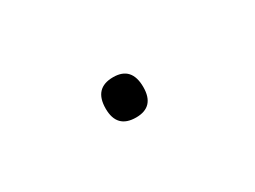

<svg xmlns="http://www.w3.org/2000/svg" viewBox="-23 -369 335 252"><g transform="rotate(-30 144.5 -243.5)"><path d="M111 -243Q111 -274 140 -274Q168 -274 168 -243Q168 -213 140 -213Q111 -213 111 -243Z"/></g></svg>

Font: Haskoy Thin
Style: Regular
Weight: 100
Designer: Ertekin Erdin
Foundry: Ertekin Erdin
Version: Version 2.000; ttfautohint (v1.8.4.7-5d5b)